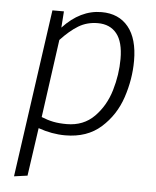

<svg xmlns="http://www.w3.org/2000/svg" viewBox="-53 -579 677 831"><g transform="rotate(5 285.5 -163.5)"><path d="M142 -523H192L187 -452Q263 -534 355 -534Q430 -534 471.5 -483Q513 -432 513 -336Q513 -256 486.5 -176.5Q460 -97 399.5 -43Q339 11 244 11Q186 11 127 -10L97 199L39 207ZM454 -339Q454 -413 425 -449Q396 -485 343 -485Q296 -485 259 -462.5Q222 -440 183 -398L136 -59Q163 -48 188 -43Q213 -38 246 -38Q319 -38 366 -85.5Q413 -133 433.5 -202Q454 -271 454 -339Z"/></g></svg>

Font: Fira Sans Light
Style: Italic
Weight: 300
Italic angle: -8°
Designer: bBox Type GmbH & Carrois Corporate GbR & Edenspiekermann AG
Foundry: bBox Type GmbH & Carrois Corporate GbR & Edenspiekermann AG
Version: Version 4.301